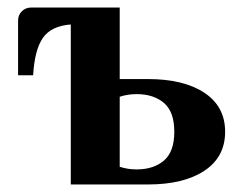

<svg xmlns="http://www.w3.org/2000/svg" viewBox="-20 -490 638 510"><path d="M168 -425Q116 -421 94 -389.5Q72 -358 68 -290H28V-435Q28 -450 38 -460Q48 -470 63 -470H298V-280H373Q468 -280 523 -243.5Q578 -207 578 -140Q578 -73 523 -36.5Q468 0 373 0H168ZM443 -140Q443 -193 415.5 -216.5Q388 -240 343 -240Q319 -240 298 -233V-47Q319 -40 343 -40Q388 -40 415.5 -63.5Q443 -87 443 -140Z"/></svg>

Font: Philosopher
Style: Bold
Weight: 700
Designer: Jovanny Lemonad
Foundry: Jovanny Lemonad
Version: Version 2.000